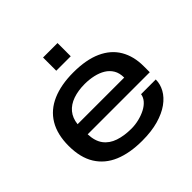

<svg xmlns="http://www.w3.org/2000/svg" viewBox="-180 -898 1089 1089"><g transform="rotate(-45 364.0 -354.0)"><path d="M370 12Q271 12 200.5 -17.5Q130 -47 92 -108Q54 -169 54 -263Q54 -355 91 -416.5Q128 -478 198.5 -508.5Q269 -539 367 -539Q470 -539 538.5 -508Q607 -477 641 -419Q675 -361 675 -282V-233H177Q179 -177 204 -143.5Q229 -110 273.5 -95Q318 -80 375 -80Q406 -80 436.5 -87.5Q467 -95 492 -108Q517 -121 533 -139.5Q549 -158 552 -180H670Q670 -143 651 -108.5Q632 -74 594.5 -47Q557 -20 501 -4Q445 12 370 12ZM177 -314H551Q551 -351 536 -376Q521 -401 495.5 -416.5Q470 -432 436.5 -439.5Q403 -447 367 -447Q314 -447 272.5 -432.5Q231 -418 206.5 -388.5Q182 -359 177 -314ZM306 -614V-720H422V-614Z"/></g></svg>

Font: Archivo Expanded Medium
Style: Regular
Weight: 500
Width: 7
Designer: Hector Gatti
Foundry: Omnibus-Type
Version: Version 2.001